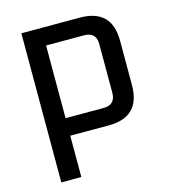

<svg xmlns="http://www.w3.org/2000/svg" viewBox="-108 -610 800 898"><g transform="rotate(-15 292.0 -161.0)"><path d="M78 200V-522H361Q515 -522 515 -369V-154Q515 0 361 0H175V200ZM175 -85H359Q417 -85 417 -144V-379Q417 -437 359 -437H175Z"/></g></svg>

Font: Oxanium Medium
Style: Regular
Weight: 500
Designer: Severin Meyer
Version: Version 1.001